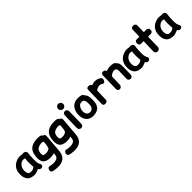

<svg xmlns="http://www.w3.org/2000/svg" viewBox="330 -2430 4351 4351"><g transform="rotate(-45 2505.0 -254.5)"><path d="M406.2 -15.1Q417.5 11.2 439.9 22Q461.4 33.2 488.8 26.9Q511.7 22 522.9 3.9Q534.2 -12.7 529.8 -36.1Q526.4 -54.7 512.2 -79.1Q489.3 -119.6 490.7 -222.7Q493.2 -356.9 502.9 -411.6Q508.8 -446.8 501.2 -459.2Q493.7 -471.7 486.1 -483.9Q478.5 -496.1 445.3 -503.9Q417 -511.2 395 -501Q254.9 -535.6 129.4 -443.4Q29.8 -359.9 31.2 -209Q31.7 -93.8 87.9 -33.2Q144.5 27.3 267.6 27.3Q314 26.9 406.2 -15.1ZM244.6 -80.6Q201.7 -83.5 190.9 -99.4Q180.2 -115.2 169.4 -130.9Q158.7 -146.5 157.7 -215.8Q162.1 -320.3 244.1 -377.4Q263.2 -391.1 296.9 -398.9Q335 -407.7 370.6 -391.6Q352.1 -308.1 367.7 -122.1Q332 -94.7 318.8 -90.3Q284.7 -78.1 244.6 -80.6Z M930.2 -298.8Q927.7 -269.5 922.4 -241.2Q918.9 -222.2 913.1 -201.7Q909.7 -189 908.2 -186.5L907.7 -185.5L907.2 -184.6Q896.5 -162.6 855 -147Q819.8 -133.8 770.5 -136.7Q727.1 -138.7 711.9 -155.3Q694.3 -174.3 699.7 -225.1Q700.2 -228.5 700.7 -231.4Q710.4 -321.3 766.6 -349.1Q820.3 -375.5 873 -375.5Q905.8 -375.5 918.9 -370.1Q933.1 -364.7 933.1 -353V-349.6V-348.6Q934.6 -338.9 930.2 -298.8ZM1018.1 -468.8Q1017.1 -468.8 1016.6 -468.8Q1007.8 -527.8 840.8 -514.2Q726.1 -504.4 661.6 -451.2Q601.1 -400.9 581.1 -307.1Q552.7 -173.8 585.9 -93.8Q616.7 -20 716.8 -1Q734.4 2.4 753.9 3.9Q854.5 11.7 911.6 -15.1L908.7 26.9Q905.3 78.1 875 107.4Q849.6 131.8 796.9 139.2Q723.6 149.4 643.1 128.4Q612.8 120.6 594.7 136.2Q575.2 151.9 567.9 191.4Q563.5 217.3 572.3 232.9Q578.6 244.6 603 254.9Q639.2 270 728.5 275.9Q873 285.6 951.2 223.6Q1024.9 165.5 1036.1 31.7L1070.8 -385.3Q1074.7 -429.7 1060.5 -449.2Q1048.8 -464.8 1018.1 -468.8Z M1460.9 -298.8Q1458.5 -269.5 1453.1 -241.2Q1449.7 -222.2 1443.8 -201.7Q1440.4 -189 1439 -186.5L1438.5 -185.5L1438 -184.6Q1427.2 -162.6 1385.7 -147Q1350.6 -133.8 1301.3 -136.7Q1257.8 -138.7 1242.7 -155.3Q1225.1 -174.3 1230.5 -225.1Q1231 -228.5 1231.4 -231.4Q1241.2 -321.3 1297.4 -349.1Q1351.1 -375.5 1403.8 -375.5Q1436.5 -375.5 1449.7 -370.1Q1463.9 -364.7 1463.9 -353V-349.6V-348.6Q1465.3 -338.9 1460.9 -298.8ZM1548.8 -468.8Q1547.9 -468.8 1547.4 -468.8Q1538.6 -527.8 1371.6 -514.2Q1256.8 -504.4 1192.4 -451.2Q1131.8 -400.9 1111.8 -307.1Q1083.5 -173.8 1116.7 -93.8Q1147.5 -20 1247.6 -1Q1265.1 2.4 1284.7 3.9Q1385.3 11.7 1442.4 -15.1L1439.5 26.9Q1436 78.1 1405.8 107.4Q1380.4 131.8 1327.6 139.2Q1254.4 149.4 1173.8 128.4Q1143.6 120.6 1125.5 136.2Q1106 151.9 1098.6 191.4Q1094.2 217.3 1103 232.9Q1109.4 244.6 1133.8 254.9Q1169.9 270 1259.3 275.9Q1403.8 285.6 1481.9 223.6Q1555.7 165.5 1566.9 31.7L1601.6 -385.3Q1605.5 -429.7 1591.3 -449.2Q1579.6 -464.8 1548.8 -468.8Z M1713.9 -488.3Q1695.3 -466.8 1694.3 -431.6L1686 -54.2Q1685.5 -20 1704.1 1Q1722.7 23.9 1757.3 24.4Q1790.5 24.4 1807.6 0.5Q1824.7 -22 1825.2 -57.1L1832 -431.6Q1832.5 -465.3 1815.9 -486.8Q1798.8 -510.7 1766.1 -511.2Q1732.4 -511.7 1713.9 -488.3ZM1770.5 -734.4Q1748 -734.4 1728.5 -722.2Q1711.9 -710.4 1701.2 -692.4Q1690.4 -673.8 1690.4 -652.8Q1690.4 -630.4 1702.1 -611.3Q1712.9 -593.8 1730.5 -583Q1748 -571.8 1768.6 -571.3H1771.5Q1792 -571.3 1808.6 -579.6Q1824.7 -586.9 1837.4 -603.5Q1851.6 -622.6 1853.5 -646V-647V-652.8Q1853.5 -672.9 1844.7 -690.4Q1834 -711.9 1813.5 -723.6Q1794.9 -734.4 1772.5 -734.4Z M2179.2 -390.6Q2220.7 -391.6 2231.9 -375.5Q2243.2 -359.4 2254.2 -343.3Q2265.1 -327.1 2266.6 -251Q2266.6 -245.6 2266.6 -239.7Q2266.1 -155.8 2230.5 -120.1Q2197.8 -87.9 2150.4 -87.9Q2110.4 -87.9 2078.1 -120.1Q2045.9 -152.3 2045.9 -220.7Q2046.4 -293 2094.2 -354.5Q2121.6 -389.2 2179.2 -390.6ZM1983.9 -426.8Q1920.4 -341.8 1920.4 -231.9Q1920.4 -115.2 1974.6 -49.8Q2036.1 23.4 2139.6 23.9Q2279.3 24.9 2338.9 -51.8Q2390.6 -114.7 2391.1 -231.9Q2391.6 -366.7 2366.7 -402.8Q2341.8 -439 2316.7 -475.1Q2291.5 -511.2 2176.8 -512.2Q2051.8 -513.2 1983.9 -426.8Z M2543.9 -534.2Q2515.6 -534.2 2498 -522.5Q2480.5 -509.8 2480 -488.8L2469.2 -33.2Q2468.8 -6.8 2484.4 7.3Q2498.5 20.5 2529.3 21Q2561 21.5 2580.1 7.8Q2602.5 -8.3 2603.5 -31.2L2612.8 -327.1Q2662.1 -359.4 2700.7 -367.2Q2750 -377.4 2785.6 -355Q2813 -337.9 2819.3 -335.9Q2836.4 -331.1 2851.6 -338.9Q2867.2 -347.2 2877.9 -369.6Q2881.8 -377 2889.6 -400.4Q2907.2 -450.7 2821.8 -490.2Q2777.3 -511.2 2708 -510.3Q2667 -509.3 2614.7 -486.8Q2608.9 -512.7 2587.4 -524.9Q2570.8 -534.2 2543.9 -534.2Z M3008.8 -534.2Q2981 -534.2 2972.7 -525.4Q2964.4 -516.6 2955.8 -507.6Q2947.3 -498.5 2946.3 -472.2L2936 -51.8Q2935.5 -22 2950.7 -2.9Q2967.3 18.1 2994.6 18.6Q3024.9 19 3044.9 -0.5Q3066.4 -21.5 3067.4 -53.7L3075.7 -315.4Q3150.9 -380.4 3212.4 -376.5Q3245.1 -374.5 3253.4 -360.8Q3261.7 -347.2 3270 -333.5Q3278.3 -319.8 3276.4 -257.3L3270 -51.3Q3269 -18.6 3278.1 -7.8Q3287.1 2.9 3296.1 13.7Q3305.2 24.4 3332.5 24.9Q3337.9 24.9 3343.8 24.4Q3373 21.5 3380.9 10Q3388.7 -1.5 3396.5 -12.7Q3404.3 -23.9 3404.8 -54.7L3408.7 -280.3Q3410.2 -388.7 3386.2 -417.7Q3362.3 -446.8 3338.4 -475.8Q3314.5 -504.9 3206.1 -505.4Q3133.8 -505.4 3079.1 -477.1Q3076.2 -502.9 3054.7 -519Q3034.7 -534.2 3008.8 -534.2Z M3833.5 -15.1Q3844.7 11.2 3867.2 22Q3888.7 33.2 3916 26.9Q3939 22 3950.2 3.9Q3961.4 -12.7 3957 -36.1Q3953.6 -54.7 3939.5 -79.1Q3916.5 -119.6 3918 -222.7Q3920.4 -356.9 3930.2 -411.6Q3936 -446.8 3928.5 -459.2Q3920.9 -471.7 3913.3 -483.9Q3905.8 -496.1 3872.6 -503.9Q3844.2 -511.2 3822.3 -501Q3682.1 -535.6 3556.6 -443.4Q3457 -359.9 3458.5 -209Q3459 -93.8 3515.1 -33.2Q3571.8 27.3 3694.8 27.3Q3741.2 26.9 3833.5 -15.1ZM3671.9 -80.6Q3628.9 -83.5 3618.2 -99.4Q3607.4 -115.2 3596.7 -130.9Q3585.9 -146.5 3585 -215.8Q3589.4 -320.3 3671.4 -377.4Q3690.4 -391.1 3724.1 -398.9Q3762.2 -407.7 3797.9 -391.6Q3779.3 -308.1 3794.9 -122.1Q3759.3 -94.7 3746.1 -90.3Q3711.9 -78.1 3671.9 -80.6Z M4224.6 -786.1Q4193.8 -786.1 4184.6 -777.1Q4175.3 -768.1 4166 -759Q4156.7 -750 4156.2 -720.2L4150.9 -509.8Q4103.5 -509.3 4063.5 -509.3Q4036.1 -509.3 4028.3 -499.8Q4020.5 -490.2 4012.5 -480.7Q4004.4 -471.2 4004.4 -439.5Q4004.4 -409.2 4019.5 -389.6Q4034.2 -370.6 4059.6 -370.6H4147.5L4138.7 -47.9Q4138.2 -19 4155.8 -0.5Q4173.3 20.5 4205.1 21Q4240.2 21.5 4261.2 2Q4282.2 -16.1 4282.7 -46.4L4290.5 -370.6H4371.6Q4401.9 -370.6 4411.4 -380.1Q4420.9 -389.6 4430.2 -398.9Q4439.5 -408.2 4439.5 -424.8Q4439.5 -441.4 4439.5 -458Q4439.5 -474.6 4429.7 -483.9Q4419.9 -493.2 4410.2 -502.2Q4400.4 -511.2 4368.7 -510.7L4294.4 -510.3Q4297.4 -605 4298.3 -716.8Q4298.3 -748.5 4288.3 -758.1Q4278.3 -767.6 4268.1 -776.9Q4257.8 -786.1 4224.6 -786.1Z M4860.4 -15.1Q4871.6 11.2 4894 22Q4915.5 33.2 4942.9 26.9Q4965.8 22 4977.1 3.9Q4988.3 -12.7 4983.9 -36.1Q4980.5 -54.7 4966.3 -79.1Q4943.4 -119.6 4944.8 -222.7Q4947.3 -356.9 4957 -411.6Q4962.9 -446.8 4955.3 -459.2Q4947.8 -471.7 4940.2 -483.9Q4932.6 -496.1 4899.4 -503.9Q4871.1 -511.2 4849.1 -501Q4709 -535.6 4583.5 -443.4Q4483.9 -359.9 4485.4 -209Q4485.8 -93.8 4542 -33.2Q4598.6 27.3 4721.7 27.3Q4768.1 26.9 4860.4 -15.1ZM4698.7 -80.6Q4655.8 -83.5 4645 -99.4Q4634.3 -115.2 4623.5 -130.9Q4612.8 -146.5 4611.8 -215.8Q4616.2 -320.3 4698.2 -377.4Q4717.3 -391.1 4751 -398.9Q4789.1 -407.7 4824.7 -391.6Q4806.2 -308.1 4821.8 -122.1Q4786.1 -94.7 4772.9 -90.3Q4738.8 -78.1 4698.7 -80.6Z"/></g></svg>

Font: Comic Relief
Style: Bold
Weight: 700
Designer: Jeff Davis
Foundry: Loudifier
Version: Version 1.200; ttfautohint (v1.8.4.7-5d5b)